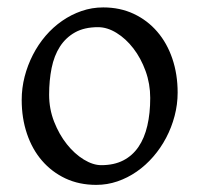

<svg xmlns="http://www.w3.org/2000/svg" viewBox="-20 -489 543 523"><path d="M389.2 -222.2Q389.2 -260.7 376.5 -295.7Q363.8 -330.6 343.3 -357.2Q322.8 -383.8 297.4 -399.4Q272 -415 247.1 -415Q210 -415 184.6 -400.9Q159.2 -386.7 143.3 -362.1Q127.4 -337.4 120.6 -303.7Q113.8 -270 113.8 -231Q113.8 -192.4 127.4 -157.5Q141.1 -122.6 162.1 -96.2Q183.1 -69.8 208.3 -54.4Q233.4 -39.1 255.9 -39.1Q290.5 -39.1 315.7 -52Q340.8 -64.9 357.2 -88.9Q373.5 -112.8 381.3 -146.5Q389.2 -180.2 389.2 -222.2ZM463.9 -236.8Q463.9 -204.6 455.6 -173.1Q447.3 -141.6 432.6 -113.8Q418 -85.9 397.5 -62.3Q377 -38.6 352.3 -21.5Q327.6 -4.4 299.8 5.1Q272 14.6 242.2 14.6Q195.8 14.6 158.4 -2.9Q121.1 -20.5 94.5 -51.3Q67.9 -82 53.5 -124.5Q39.1 -167 39.1 -216.8Q39.1 -249 47.1 -280.3Q55.2 -311.5 69.6 -339.6Q84 -367.7 104.2 -391.4Q124.5 -415 149.2 -432.1Q173.8 -449.2 202.1 -459Q230.5 -468.8 261.2 -468.8Q307.1 -468.8 344.5 -451.2Q381.8 -433.6 408.4 -402.6Q435.1 -371.6 449.5 -329.1Q463.9 -286.6 463.9 -236.8Z"/></svg>

Font: Gentium
Style: Regular
Weight: 400
Designer: J. Victor Gaultney
Version: Version 1.03; 2011; OFL 1.1 release